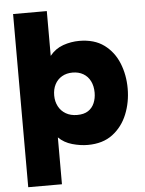

<svg xmlns="http://www.w3.org/2000/svg" viewBox="-60 -756 757 1004"><g transform="rotate(-5 318.5 -253.5)"><path d="M47 201V-708H224V-473Q253 -509 294.5 -523.5Q336 -538 379 -538Q458 -538 509 -500.5Q560 -463 585 -401.5Q610 -340 610 -268Q610 -196 584.5 -133Q559 -70 507.5 -31Q456 8 377 8Q338 8 295.5 -4Q253 -16 224 -45V201ZM335 -153Q371 -153 393 -167.5Q415 -182 425.5 -207Q436 -232 436 -261Q436 -296 423 -322Q410 -348 386 -362Q362 -376 330 -376Q298 -376 274 -362Q250 -348 237 -323Q224 -298 224 -265Q224 -233 237.5 -207.5Q251 -182 276 -167.5Q301 -153 335 -153Z"/></g></svg>

Font: Onest Black
Style: Regular
Weight: 900
Designer: Dmitri Voloshin, Andrey Kudryavtsev
Foundry: Dmitri Voloshin, Andrey Kudryavtsev
Version: Version 1.000;gftools[0.9.33]